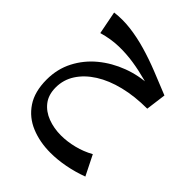

<svg xmlns="http://www.w3.org/2000/svg" viewBox="-226 -535 1090 1090"><g transform="rotate(45 319.0 9.5)"><path d="M364 421Q279 421 208.5 392Q138 363 96.5 301Q55 239 55 142Q55 57 91.5 -13.5Q128 -84 190 -135Q252 -186 330.5 -215.5Q409 -245 493 -248L592 -267L576 -145Q476 -145 393 -124.5Q310 -104 250 -66Q190 -28 156.5 23.5Q123 75 123 137Q123 196 152.5 234Q182 272 231 290.5Q280 309 337 309Q387 309 440.5 295.5Q494 282 540 256L600 376Q541 398 480.5 409.5Q420 421 364 421ZM570 -214Q506 -232 447 -248Q388 -264 329.5 -273Q271 -282 210.5 -280.5Q150 -279 84 -260L57 -398Q119 -406 183.5 -398Q248 -390 315.5 -370.5Q383 -351 452 -323.5Q521 -296 592 -267Z"/></g></svg>

Font: Marhey Light
Style: Regular
Weight: 400
Version: Version 1.000